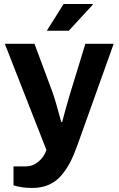

<svg xmlns="http://www.w3.org/2000/svg" viewBox="-20 -743 587 951"><path d="M211.9 -590.8 294.9 -723.1H439L439.9 -720.2L320.8 -590.8ZM140.1 188Q86.4 188 46.9 174.8V81.1H107.9Q143.1 81.1 170.9 57.4Q198.7 33.7 210 0L3.9 -525.9H150.9L241.2 -283.2Q254.9 -244.6 283.2 -139.2H288.1Q303.7 -201.2 328.1 -282.2L402.8 -525.9H543L363.8 -24.9Q346.7 23.4 328.9 58.3Q311 93.3 284.9 124.5Q258.8 155.8 222.4 171.9Q186 188 140.1 188Z"/></svg>

Font: Archivo
Style: Bold
Weight: 700
Designer: Hector Gatti
Foundry: Omnibus-Type
Version: Version 2.001